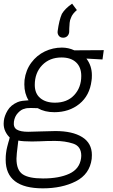

<svg xmlns="http://www.w3.org/2000/svg" viewBox="-32 -772 620 1049"><path d="M-1 101Q-1 78 1 65Q3 47 7.5 29.5Q12 12 14 5Q18 -6 21 -21Q7 -34 -2.5 -53.5Q-12 -73 -12 -96Q-12 -107 -11 -112Q-8 -139 9.5 -168.5Q27 -198 64 -214Q76 -219 90.5 -221Q105 -223 124 -224Q101 -261 101 -311Q101 -327 102 -335Q109 -389 139 -429.5Q169 -470 213 -491Q257 -512 306 -512Q342 -512 374 -497L535 -498L528 -447L440 -452Q470 -413 470 -361Q470 -341 468 -331Q458 -250 402 -204.5Q346 -159 265 -159Q212 -159 174 -181L136 -182Q112 -182 103 -178Q85 -175 66.5 -155.5Q48 -136 44 -107Q40 -76 60 -64Q80 -52 122 -52L192 -54L271 -56Q364 -56 417 -23Q470 10 470 75Q470 89 469 96Q458 180 382.5 218.5Q307 257 202 257Q-1 257 -1 101ZM412 -357Q412 -405 383.5 -431.5Q355 -458 304 -458Q239 -458 198.5 -416Q158 -374 158 -308Q158 -261 188 -236Q218 -211 268 -211Q335 -211 373.5 -252.5Q412 -294 412 -357ZM411 92Q412 87 412 79Q412 27 367.5 12.5Q323 -2 269 -2Q223 -2 185 0L143 1Q94 1 68 -4L60 64Q58 86 58 95Q58 157 91.5 180Q125 203 203 203Q291 203 347 177Q403 151 411 92ZM356 -675Q350 -663 348.5 -647.5Q347 -632 346.5 -617Q346 -602 346 -596Q344 -582 335 -574Q326 -566 313 -566Q297 -566 289 -577Q281 -588 283 -602Q291 -662 306 -696Q323 -725 362 -752L388 -717Q363 -696 356 -675Z"/></svg>

Font: Bellota Text
Style: Italic
Weight: 400
Italic angle: -7.5°
Designer: Kemie Guaida
Foundry: Kemie Guaida
Version: Version 4.001